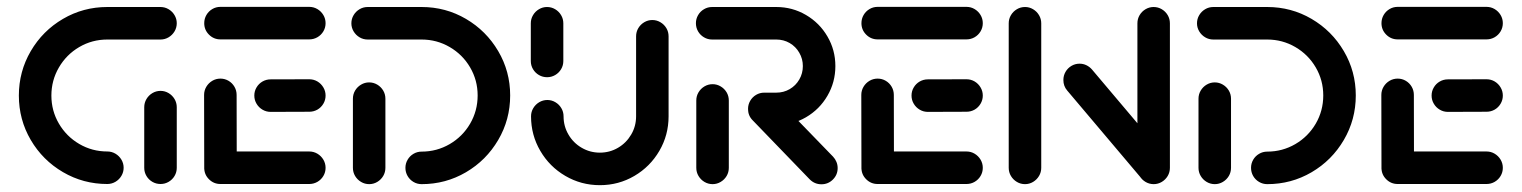

<svg xmlns="http://www.w3.org/2000/svg" viewBox="-20 -539 4455 562"><path d="M341.9 -48.1Q341.9 -35.2 335.4 -24.3Q328.9 -13.3 318 -6.9Q307 -0.4 294.1 -0.4Q223.7 -0.4 164.3 -35.2Q104.8 -70 70 -129.4Q35.2 -188.9 35.2 -259.3Q35.2 -329.6 70 -389.3Q104.8 -448.9 164.3 -483.7Q223.7 -518.5 294.1 -518.5H449.6Q462.6 -518.5 473.5 -512Q484.4 -505.6 490.9 -494.6Q497.4 -483.7 497.4 -471.1Q497.4 -458.1 490.9 -447.2Q484.4 -436.3 473.5 -429.8Q462.6 -423.3 449.6 -423.3H294.1Q249.6 -423.3 212 -401.3Q174.4 -379.3 152.4 -341.5Q130.4 -303.7 130.4 -259.3Q130.4 -214.8 152.4 -177.2Q174.4 -139.6 212 -117.6Q249.6 -95.6 294.1 -95.6Q307 -95.6 318 -89.1Q328.9 -82.6 335.4 -71.7Q341.9 -60.7 341.9 -48.1ZM450 -0.4Q437 -0.4 426.1 -6.7Q415.2 -13 408.7 -23.9Q402.2 -34.8 402.2 -47.8V-225.2Q402.2 -238.1 408.7 -249.1Q415.2 -260 426.1 -266.5Q437 -273 450 -273Q462.6 -273 473.5 -266.5Q484.4 -260 490.9 -249.1Q497.4 -238.1 497.4 -225.2V-47.8Q497.4 -34.8 490.9 -23.9Q484.4 -13 473.5 -6.7Q462.6 -0.4 450 -0.4Z M577.8 -44.8 577.4 -261.1Q577.4 -274.1 583.9 -285Q590.4 -295.9 601.3 -302.4Q612.2 -308.9 625.2 -308.9Q638.1 -308.9 649.1 -302.4Q660 -295.9 666.3 -285Q672.6 -274.1 672.6 -261.1L673 -44.8ZM933 -47.8Q933 -34.8 926.5 -23.9Q920 -13 909.1 -6.7Q898.1 -0.4 885.2 -0.4H625.2Q605.6 -0.4 591.7 -14.3Q577.8 -28.1 577.8 -47.8Q577.8 -60.7 584.1 -71.7Q590.4 -82.6 601.3 -89.1Q612.2 -95.6 625.2 -95.6H885.2Q898.1 -95.6 909.1 -89.1Q920 -82.6 926.5 -71.7Q933 -60.7 933 -47.8ZM724.4 -259.3Q724.4 -272.2 730.9 -283.1Q737.4 -294.1 748.3 -300.4Q759.3 -306.7 772.2 -306.7L885.2 -307Q898.1 -307 909.1 -300.6Q920 -294.1 926.5 -283.1Q933 -272.2 933 -259.3Q933 -246.3 926.5 -235.4Q920 -224.4 909.1 -218.1Q898.1 -211.9 885.2 -211.9L772.2 -211.5Q759.3 -211.5 748.3 -218Q737.4 -224.4 730.9 -235.4Q724.4 -246.3 724.4 -259.3ZM577.8 -471.1Q577.8 -484.1 584.1 -495Q590.4 -505.9 601.3 -512.4Q612.2 -518.9 625.2 -518.9H885.2Q898.1 -518.9 909.1 -512.4Q920 -505.9 926.5 -495Q933 -484.1 933 -471.1Q933 -458.1 926.5 -447.2Q920 -436.3 909.1 -430Q898.1 -423.7 885.2 -423.7H625.2Q605.6 -423.7 591.7 -437.6Q577.8 -451.5 577.8 -471.1Z M1060.4 -297.8Q1073.3 -297.8 1084.3 -291.3Q1095.2 -284.8 1101.7 -273.9Q1108.1 -263 1108.1 -250V-47.8Q1108.1 -34.8 1101.7 -23.9Q1095.2 -13 1084.3 -6.5Q1073.3 0 1060.7 0Q1047.8 0 1036.9 -6.5Q1025.9 -13 1019.4 -23.9Q1013 -34.8 1013 -47.8V-250Q1013 -263 1019.4 -273.9Q1025.9 -284.8 1036.9 -291.3Q1047.8 -297.8 1060.4 -297.8ZM1166.7 -47.8Q1166.7 -60.4 1173 -71.3Q1179.3 -82.2 1190.2 -88.7Q1201.1 -95.2 1214.1 -95.2Q1258.5 -95.2 1296.3 -117.2Q1334.1 -139.3 1356.1 -177Q1378.1 -214.8 1378.1 -259.6Q1378.1 -304.1 1356.1 -341.7Q1334.1 -379.3 1296.3 -401.3Q1258.5 -423.3 1214.1 -423.3H1056.3Q1043.3 -423.3 1032.4 -429.8Q1021.5 -436.3 1015 -447.2Q1008.5 -458.1 1008.5 -470.7Q1008.5 -483.7 1015 -494.6Q1021.5 -505.6 1032.4 -512Q1043.3 -518.5 1056.3 -518.5H1214.1Q1284.4 -518.5 1343.9 -483.7Q1403.3 -448.9 1438.3 -389.4Q1473.3 -330 1473.3 -259.6Q1473.3 -188.9 1438.3 -129.3Q1403.3 -69.6 1343.9 -34.8Q1284.4 0 1214.1 0Q1201.1 0 1190.2 -6.5Q1179.3 -13 1173 -23.9Q1166.7 -34.8 1166.7 -47.8Z M1581.5 -313Q1568.5 -313 1557.6 -319.3Q1546.7 -325.6 1540.2 -336.5Q1533.7 -347.4 1533.7 -360.4V-470.7Q1533.7 -483.7 1540.2 -494.6Q1546.7 -505.6 1557.6 -512Q1568.5 -518.5 1581.1 -518.5Q1594.1 -518.5 1605 -512Q1615.9 -505.6 1622.4 -494.6Q1628.9 -483.7 1628.9 -470.7V-360.4Q1628.9 -347.4 1622.4 -336.5Q1615.9 -325.6 1605 -319.3Q1594.1 -313 1581.5 -313ZM1889.3 -480.4Q1902.2 -480.4 1913.1 -473.9Q1924.1 -467.4 1930.6 -456.5Q1937 -445.6 1937 -432.6V-198.5Q1937 -143.7 1910 -97.4Q1883 -51.1 1836.9 -24.1Q1790.7 3 1735.9 3Q1681.1 3 1634.8 -24.1Q1588.5 -51.1 1561.5 -97.4Q1534.4 -143.7 1534.4 -198.5Q1534.4 -211.5 1540.9 -222.4Q1547.4 -233.3 1558.3 -239.8Q1569.3 -246.3 1582.2 -246.3Q1594.8 -246.3 1605.7 -239.8Q1616.7 -233.3 1623.1 -222.4Q1629.6 -211.5 1629.6 -198.5Q1629.6 -169.6 1643.9 -145.2Q1658.1 -120.7 1682.6 -106.5Q1707 -92.2 1735.9 -92.2Q1764.8 -92.2 1789.1 -106.5Q1813.3 -120.7 1827.6 -145.2Q1841.9 -169.6 1841.9 -198.5V-432.6Q1841.9 -445.6 1848.3 -456.5Q1854.8 -467.4 1865.7 -473.9Q1876.7 -480.4 1889.3 -480.4Z M2065.9 0Q2053 0 2042 -6.5Q2031.1 -13 2024.6 -23.9Q2018.1 -34.8 2018.1 -47.8V-244.8Q2018.1 -257.8 2024.6 -268.7Q2031.1 -279.6 2042 -286.1Q2053 -292.6 2065.9 -292.6Q2078.5 -292.6 2089.4 -286.1Q2100.4 -279.6 2106.9 -268.7Q2113.3 -257.8 2113.3 -244.8V-47.8Q2113.3 -34.8 2106.9 -23.9Q2100.4 -13 2089.4 -6.5Q2078.5 0 2065.9 0ZM2431.9 -47Q2431.9 -27.4 2418 -13.5Q2404.1 0.4 2384.4 0.4Q2364.4 0.4 2350 -14.1L2183 -187Q2169.6 -200.4 2169.6 -220Q2169.6 -233 2175.9 -243.9Q2182.2 -254.8 2193.1 -261.3Q2204.1 -267.8 2217 -267.8Q2226.7 -267.8 2235.6 -263.9Q2244.4 -260 2251.1 -253L2418.5 -80.4Q2424.8 -73.7 2428.3 -65.2Q2431.9 -56.7 2431.9 -47ZM2169.6 -220.4Q2169.6 -233 2175.9 -243.9Q2182.2 -254.8 2193.1 -261.3Q2204.1 -267.8 2217 -267.8H2252.2Q2273.7 -267.8 2291.5 -278.1Q2309.3 -288.5 2319.6 -306.3Q2330 -324.1 2330 -345.6Q2330 -366.7 2319.6 -384.6Q2309.3 -402.6 2291.5 -413Q2273.7 -423.3 2252.2 -423.3H2064.4Q2051.5 -423.3 2040.6 -429.8Q2029.6 -436.3 2023.3 -447.2Q2017 -458.1 2017 -471.1Q2017 -483.7 2023.3 -494.6Q2029.6 -505.6 2040.6 -512Q2051.5 -518.5 2064.4 -518.5H2252.2Q2299.3 -518.5 2339.1 -495.2Q2378.9 -471.9 2402 -432.2Q2425.2 -392.6 2425.2 -345.6Q2425.2 -298.5 2402 -258.7Q2378.9 -218.9 2339.1 -195.7Q2299.3 -172.6 2252.2 -172.6H2217Q2204.1 -172.6 2193.1 -179.1Q2182.2 -185.6 2175.9 -196.5Q2169.6 -207.4 2169.6 -220.4Z M2501.5 -44.8 2501.1 -261.1Q2501.1 -274.1 2507.6 -285Q2514.1 -295.9 2525 -302.4Q2535.9 -308.9 2548.9 -308.9Q2561.9 -308.9 2572.8 -302.4Q2583.7 -295.9 2590 -285Q2596.3 -274.1 2596.3 -261.1L2596.7 -44.8ZM2856.7 -47.8Q2856.7 -34.8 2850.2 -23.9Q2843.7 -13 2832.8 -6.7Q2821.9 -0.4 2808.9 -0.4H2548.9Q2529.3 -0.4 2515.4 -14.3Q2501.5 -28.1 2501.5 -47.8Q2501.5 -60.7 2507.8 -71.7Q2514.1 -82.6 2525 -89.1Q2535.9 -95.6 2548.9 -95.6H2808.9Q2821.9 -95.6 2832.8 -89.1Q2843.7 -82.6 2850.2 -71.7Q2856.7 -60.7 2856.7 -47.8ZM2648.1 -259.3Q2648.1 -272.2 2654.6 -283.1Q2661.1 -294.1 2672 -300.4Q2683 -306.7 2695.9 -306.7L2808.9 -307Q2821.9 -307 2832.8 -300.6Q2843.7 -294.1 2850.2 -283.1Q2856.7 -272.2 2856.7 -259.3Q2856.7 -246.3 2850.2 -235.4Q2843.7 -224.4 2832.8 -218.1Q2821.9 -211.9 2808.9 -211.9L2695.9 -211.5Q2683 -211.5 2672 -218Q2661.1 -224.4 2654.6 -235.4Q2648.1 -246.3 2648.1 -259.3ZM2501.5 -471.1Q2501.5 -484.1 2507.8 -495Q2514.1 -505.9 2525 -512.4Q2535.9 -518.9 2548.9 -518.9H2808.9Q2821.9 -518.9 2832.8 -512.4Q2843.7 -505.9 2850.2 -495Q2856.7 -484.1 2856.7 -471.1Q2856.7 -458.1 2850.2 -447.2Q2843.7 -436.3 2832.8 -430Q2821.9 -423.7 2808.9 -423.7H2548.9Q2529.3 -423.7 2515.4 -437.6Q2501.5 -451.5 2501.5 -471.1Z M2980.4 0Q2967.4 0 2956.5 -6.5Q2945.6 -13 2939.1 -23.9Q2932.6 -34.8 2932.6 -47.8V-470.7Q2932.6 -483.7 2939.1 -494.6Q2945.6 -505.6 2956.5 -512Q2967.4 -518.5 2980.4 -518.5Q2993 -518.5 3003.9 -512Q3014.8 -505.6 3021.3 -494.6Q3027.8 -483.7 3027.8 -470.7V-47.8Q3027.8 -34.8 3021.3 -23.9Q3014.8 -13 3003.9 -6.5Q2993 0 2980.4 0ZM3092.6 -304.8Q3092.6 -317.8 3098.9 -328.7Q3105.2 -339.6 3116.1 -346.1Q3127 -352.6 3140 -352.6Q3150.7 -352.6 3160.2 -348Q3169.6 -343.3 3176.3 -335.6L3396.7 -74.8L3324.1 -13.3L3103.7 -274.1Q3092.6 -287 3092.6 -304.8ZM3357 0Q3344.1 0 3333.1 -6.5Q3322.2 -13 3315.7 -23.9Q3309.3 -34.8 3309.3 -47.8V-470.7Q3309.3 -483.7 3315.7 -494.6Q3322.2 -505.6 3333.1 -512Q3344.1 -518.5 3356.7 -518.5Q3369.6 -518.5 3380.6 -512Q3391.5 -505.6 3398 -494.6Q3404.4 -483.7 3404.4 -470.7V-47.8Q3404.4 -34.8 3398 -23.9Q3391.5 -13 3380.6 -6.5Q3369.6 0 3357 0Z M3535.6 -297.8Q3548.5 -297.8 3559.4 -291.3Q3570.4 -284.8 3576.9 -273.9Q3583.3 -263 3583.3 -250V-47.8Q3583.3 -34.8 3576.9 -23.9Q3570.4 -13 3559.4 -6.5Q3548.5 0 3535.9 0Q3523 0 3512 -6.5Q3501.1 -13 3494.6 -23.9Q3488.1 -34.8 3488.1 -47.8V-250Q3488.1 -263 3494.6 -273.9Q3501.1 -284.8 3512 -291.3Q3523 -297.8 3535.6 -297.8ZM3641.9 -47.8Q3641.9 -60.4 3648.1 -71.3Q3654.4 -82.2 3665.4 -88.7Q3676.3 -95.2 3689.3 -95.2Q3733.7 -95.2 3771.5 -117.2Q3809.3 -139.3 3831.3 -177Q3853.3 -214.8 3853.3 -259.6Q3853.3 -304.1 3831.3 -341.7Q3809.3 -379.3 3771.5 -401.3Q3733.7 -423.3 3689.3 -423.3H3531.5Q3518.5 -423.3 3507.6 -429.8Q3496.7 -436.3 3490.2 -447.2Q3483.7 -458.1 3483.7 -470.7Q3483.7 -483.7 3490.2 -494.6Q3496.7 -505.6 3507.6 -512Q3518.5 -518.5 3531.5 -518.5H3689.3Q3759.6 -518.5 3819.1 -483.7Q3878.5 -448.9 3913.5 -389.4Q3948.5 -330 3948.5 -259.6Q3948.5 -188.9 3913.5 -129.3Q3878.5 -69.6 3819.1 -34.8Q3759.6 0 3689.3 0Q3676.3 0 3665.4 -6.5Q3654.4 -13 3648.1 -23.9Q3641.9 -34.8 3641.9 -47.8Z M4023.7 -44.8 4023.3 -261.1Q4023.3 -274.1 4029.8 -285Q4036.3 -295.9 4047.2 -302.4Q4058.1 -308.9 4071.1 -308.9Q4084.1 -308.9 4095 -302.4Q4105.9 -295.9 4112.2 -285Q4118.5 -274.1 4118.5 -261.1L4118.9 -44.8ZM4378.9 -47.8Q4378.9 -34.8 4372.4 -23.9Q4365.9 -13 4355 -6.7Q4344.1 -0.4 4331.1 -0.4H4071.1Q4051.5 -0.4 4037.6 -14.3Q4023.7 -28.1 4023.7 -47.8Q4023.7 -60.7 4030 -71.7Q4036.3 -82.6 4047.2 -89.1Q4058.1 -95.6 4071.1 -95.6H4331.1Q4344.1 -95.6 4355 -89.1Q4365.9 -82.6 4372.4 -71.7Q4378.9 -60.7 4378.9 -47.8ZM4170.4 -259.3Q4170.4 -272.2 4176.9 -283.1Q4183.3 -294.1 4194.3 -300.4Q4205.2 -306.7 4218.1 -306.7L4331.1 -307Q4344.1 -307 4355 -300.6Q4365.9 -294.1 4372.4 -283.1Q4378.9 -272.2 4378.9 -259.3Q4378.9 -246.3 4372.4 -235.4Q4365.9 -224.4 4355 -218.1Q4344.1 -211.9 4331.1 -211.9L4218.1 -211.5Q4205.2 -211.5 4194.3 -218Q4183.3 -224.4 4176.9 -235.4Q4170.4 -246.3 4170.4 -259.3ZM4023.7 -471.1Q4023.7 -484.1 4030 -495Q4036.3 -505.9 4047.2 -512.4Q4058.1 -518.9 4071.1 -518.9H4331.1Q4344.1 -518.9 4355 -512.4Q4365.9 -505.9 4372.4 -495Q4378.9 -484.1 4378.9 -471.1Q4378.9 -458.1 4372.4 -447.2Q4365.9 -436.3 4355 -430Q4344.1 -423.7 4331.1 -423.7H4071.1Q4051.5 -423.7 4037.6 -437.6Q4023.7 -451.5 4023.7 -471.1Z"/></svg>

Font: 26F Galaxy Sans Extra Bold
Style: Regular
Weight: 800
Designer: C₂₉H₂₅N₃O₅
Version: Version 1.100